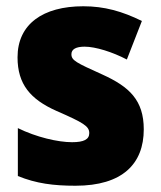

<svg xmlns="http://www.w3.org/2000/svg" viewBox="-20 -583 513 613"><path d="M439 -170C439 -263 393 -306 307 -345C223 -383 208 -390 208 -410C208 -426 223 -434 250 -434C285 -434 339 -417 385 -393L433 -516C370 -547 313 -563 246 -563C117 -563 36 -506 36 -400C36 -314 77 -266 160 -229C247 -191 265 -180 265 -158C265 -138 248 -129 210 -129C165 -129 96 -145 37 -174V-21C96 3 151 10 221 10C371 10 439 -60 439 -170Z"/></svg>

Font: Noto Sans Khmer SemiCondensed Black
Style: Regular
Weight: 900
Width: 4
Designer: Danh Hong and the Monotype Design Team
Foundry: Monotype Imaging Inc.
Version: Version 2.004